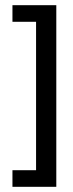

<svg xmlns="http://www.w3.org/2000/svg" viewBox="-20 -720 282 740"><path d="M119 -64V-636H28V-700H197V0H28V-64Z"/></svg>

Font: Bebas Neue Regular
Style: Regular
Weight: 400
Designer: Ryoichi Tsunekawa & LGV (GE)
Foundry: Free Software Foundation, Inc.
Version: Version 1.003 August 13, 2016